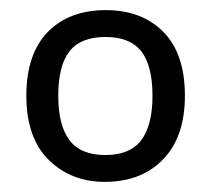

<svg xmlns="http://www.w3.org/2000/svg" viewBox="-20 -742 416 379"><path d="M345 -553Q345 -472 302 -427.5Q259 -383 187 -383Q120 -383 76 -426.5Q32 -470 32 -553Q32 -635 74 -678.5Q116 -722 189 -722Q260 -722 302.5 -679Q345 -636 345 -553ZM95 -553Q95 -495 117 -465.5Q139 -436 188 -436Q237 -436 259 -465.5Q281 -495 281 -553Q281 -612 259 -640.5Q237 -669 188 -669Q139 -669 117 -640.5Q95 -612 95 -553Z"/></svg>

Font: Noto Sans Shavian
Style: Regular
Weight: 400
Designer: Monotype Design Team
Foundry: Monotype Imaging Inc.
Version: Version 2.001; ttfautohint (v1.8.4.7-5d5b)